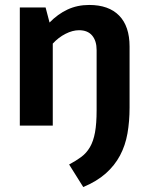

<svg xmlns="http://www.w3.org/2000/svg" viewBox="-20 -507 604 775"><path d="M60 -477H164L180 -416Q213 -450 252.5 -468.5Q292 -487 340 -487Q419 -487 461 -444Q503 -401 503 -319V-73Q503 -17 494.5 31.5Q486 80 464.5 120.5Q443 161 407 193Q371 225 316 248L259 157Q287 142 308 126.5Q329 111 343 87Q357 63 363.5 27.5Q370 -8 370 -62V-305Q370 -342 352 -363.5Q334 -385 299 -385Q273 -385 244.5 -370.5Q216 -356 193 -331V0H60Z"/></svg>

Font: Mukta
Style: Bold
Weight: 700
Designer: Girish Dalvi and Yashodeep Gholap
Foundry: Ek Type
Version: Version 2.538;PS 1.002;hotconv 16.6.51;makeotf.lib2.5.65220;